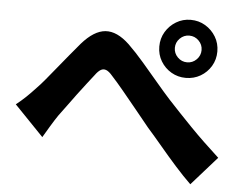

<svg xmlns="http://www.w3.org/2000/svg" viewBox="-52 -803 1104 873"><g transform="rotate(5 500.0 -366.5)"><path d="M25 -287Q49 -306 69 -325Q89 -344 112 -369Q129 -386 150.5 -412Q172 -438 196.5 -468Q221 -498 246.5 -529Q272 -560 295 -587Q350 -650 402.5 -654Q455 -658 512 -604Q547 -570 584 -527Q621 -484 656 -442.5Q691 -401 720 -369Q745 -342 772 -313.5Q799 -285 829.5 -253.5Q860 -222 893.5 -190Q927 -158 963 -125L847 6Q812 -28 774.5 -70Q737 -112 701 -155Q665 -198 633 -234Q603 -271 569.5 -312Q536 -353 505 -390.5Q474 -428 450 -454Q434 -473 421 -478Q408 -483 396 -476Q384 -469 371 -451Q357 -433 337.5 -408Q318 -383 297.5 -355.5Q277 -328 257.5 -301Q238 -274 222 -253Q205 -228 188 -199.5Q171 -171 158 -149ZM723 -606Q723 -581 741 -563Q759 -545 784 -545Q809 -545 827 -563Q845 -581 845 -606Q845 -631 827 -649Q809 -667 784 -667Q759 -667 741 -649Q723 -631 723 -606ZM652 -606Q652 -643 670 -673Q688 -703 718 -721Q748 -739 784 -739Q821 -739 851 -721Q881 -703 899 -673Q917 -643 917 -606Q917 -569 899 -539Q881 -509 851 -491.5Q821 -474 784 -474Q748 -474 718 -491.5Q688 -509 670 -539Q652 -569 652 -606Z"/></g></svg>

Font: Noto Sans JP ExtraBold
Style: Regular
Weight: 800
Designer: Ryoko NISHIZUKA  (kana, bopomofo & ideographs); Paul D. Hunt (Latin, Greek & Cyrillic); Sandoll Communications , Soo-you
Foundry: Adobe
Version: Version 2.004-H2;hotconv 1.0.118;makeotfexe 2.5.65603